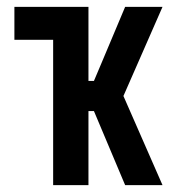

<svg xmlns="http://www.w3.org/2000/svg" viewBox="-20 -540 540 560"><path d="M135 0V-424H22V-520H238V-304H254L276 -356L345 -520H454L340 -260L454 0H345L254 -216H238V0Z"/></svg>

Font: Iosevka Algr
Style: Bold
Weight: 700
Monospace: yes
Designer: Belleve Invis
Foundry: Belleve Invis
Version: Version 26.0.2; ttfautohint (v1.8.3)